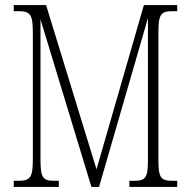

<svg xmlns="http://www.w3.org/2000/svg" viewBox="-20 -734 750 754"><path d="M34 0H211V-24H195C148 -24 139 -35 139 -109V-658L339 0H369L561 -663V-109C561 -35 553 -24 505 -24H488V0H676V-24H659C611 -24 602 -35 602 -108V-606C602 -679 612 -690 658 -690H676V-714H545L359 -69L161 -714H34V-690H52C98 -690 109 -679 109 -606V-108C109 -35 98 -24 51 -24H34Z"/></svg>

Font: Noto Serif Thai ExtraCondensed ExtraLight
Style: Regular
Weight: 200
Width: 2
Designer: Monotype Design Team
Foundry: Monotype Imaging Inc.
Version: Version 2.002